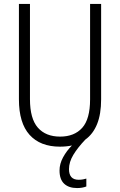

<svg xmlns="http://www.w3.org/2000/svg" viewBox="-20 -734 609 974"><path d="M330 124Q330 178 379 178Q391 178 401.5 176Q412 174 418 172V212Q398 220 371 220Q329 220 305.5 198Q282 176 282 131Q282 97 300 64Q318 31 345 4Q317 10 284 10Q184 10 130 -50Q76 -110 76 -230V-714H132V-231Q132 -132 172 -86.5Q212 -41 285 -41Q357 -41 397 -85.5Q437 -130 437 -230V-714H493V-230Q493 -155 472.5 -104.5Q452 -54 413 -26Q374 15 352 51.5Q330 88 330 124Z"/></svg>

Font: Noto Sans Telugu Condensed Light
Style: Regular
Weight: 300
Width: 3
Designer: Jelle Bosma - Monotype Design Team
Foundry: Monotype Imaging Inc.
Version: Version 2.005; ttfautohint (v1.8.4.7-5d5b)